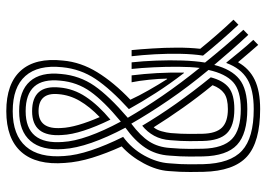

<svg xmlns="http://www.w3.org/2000/svg" viewBox="-140 -710 858 619"><g transform="rotate(-90 289.5 -400.0)"><path d="M247.8 9.2Q141.8 9.2 94.8 -33.2Q47.8 -75.8 45.5 -173.5Q45 -199.5 45 -216.2Q45 -233 45.6 -248.5Q46.2 -264 48 -285.5Q50.5 -324.2 72.9 -366.1Q95.2 -408 127.5 -437.2Q105.5 -485.5 91.1 -531.8Q76.8 -578 74.2 -620.2Q66.8 -712.2 109.6 -760.8Q152.5 -809.2 241 -809.2Q330 -809.2 372 -762.2Q414 -715.2 404.2 -626.2Q399.2 -569 366.6 -515.9Q334 -462.8 278 -409.2Q290.5 -381.8 308.8 -349.9Q327 -318 344.5 -290.5L346 -291.2Q345.8 -316.2 342.4 -349.1Q339 -382 334.2 -405.2H356.5Q361.5 -364.2 363.8 -323.6Q366 -283 365.5 -236.8L364.2 -236.2Q329.5 -281 300 -326.9Q270.5 -372.8 247.8 -414Q312.5 -473 344.9 -521.5Q377.2 -570 382.8 -629Q390.8 -706.8 354.6 -747.6Q318.5 -788.5 241 -788.5Q164.2 -788.5 127.2 -746Q90.2 -703.5 96.5 -622.5Q98.8 -584 114.8 -535.9Q130.8 -487.8 158.2 -432.5Q120.2 -404.8 97.9 -364.1Q75.5 -323.5 73 -284Q71.2 -262.8 70.5 -247.9Q69.8 -233 69.8 -216.5Q69.8 -200 70.2 -174.2Q72.5 -87 113.8 -49.2Q155 -11.5 247.8 -11.5Q310 -11.5 344.6 -32.4Q379.2 -53.2 396.2 -99.2L397.8 -99.8Q415.2 -78.5 433.5 -56Q451.8 -33.5 471 -12.8L454.8 3Q441.2 -12.2 427.1 -29Q413 -45.8 399.5 -61.5L398 -61Q378.5 -26 342.4 -8.4Q306.2 9.2 247.8 9.2ZM247.8 -32.2Q168 -32.2 132.5 -65.4Q97 -98.5 95.2 -174.8Q94.8 -200.8 94.8 -217.1Q94.8 -233.5 95.5 -248Q96.2 -262.5 97.8 -283Q100.5 -327 123.1 -361Q145.8 -395 187.8 -425.2Q156.8 -483.5 139.1 -534.4Q121.5 -585.2 119 -625Q113.8 -694.8 145 -731.2Q176.2 -767.8 241 -767.8Q306.5 -767.8 337.2 -733Q368 -698.2 361 -632.2Q355.8 -572.8 322.9 -525.2Q290 -477.8 219.8 -417.5Q250.8 -364 291 -305.4Q331.2 -246.8 380.5 -185.8Q384 -214.2 384.2 -254.1Q384.5 -294 382.5 -334.4Q380.5 -374.8 377.2 -405.2H398.5Q402.5 -368.8 404.1 -325.5Q405.8 -282.2 404.4 -241Q403 -199.8 397.8 -168.5Q422.5 -137.8 449.1 -106.5Q475.8 -75.2 503.5 -44.8L487.2 -29Q461.8 -56 437.5 -83.8Q413.2 -111.5 390.2 -138.8Q376 -83.2 344.2 -57.8Q312.5 -32.2 247.8 -32.2ZM207.5 -440Q273.8 -495 304.2 -538Q334.8 -581 339.5 -635.2Q350.8 -746.8 241 -746.8Q132.8 -746.8 141.8 -627.2Q143.8 -590.5 160.8 -542.9Q177.8 -495.2 207.5 -440ZM213.8 -473.5Q191.2 -519.8 178.4 -559.4Q165.5 -599 164.2 -629.8Q157.2 -726 241 -726Q326.2 -726 317.5 -638.2Q313.8 -592.2 287.1 -552.4Q260.5 -512.5 213.8 -473.5ZM222 -508Q255.8 -540.5 274.5 -572.9Q293.2 -605.2 296 -641.2Q302 -705.2 241 -705.2Q182 -705.2 186.8 -632Q187.8 -607.5 196.9 -576.1Q206 -544.8 222 -508ZM247.8 -53.2Q307.5 -53.2 334.8 -78Q362 -102.8 374 -157.2Q320 -222.2 276.8 -285.5Q233.5 -348.8 200.8 -406.2Q161.2 -376.5 143.1 -348.1Q125 -319.8 122.5 -281.5Q121 -261.8 120.2 -247.6Q119.5 -233.5 119.5 -217.4Q119.5 -201.2 120 -175.5Q121.8 -110 151.4 -81.6Q181 -53.2 247.8 -53.2ZM519.8 -60.8Q466.2 -118.2 420.2 -175Q425.2 -207 426 -247.8Q426.8 -288.5 424.5 -329.9Q422.2 -371.2 418.2 -405.2H438Q440.8 -377 443.2 -338.5Q445.8 -300 445.9 -259.2Q446 -218.5 442.2 -184Q464.2 -156.8 487.8 -129.9Q511.2 -103 536 -76.8ZM247.8 -74Q194 -74 170.1 -97.8Q146.2 -121.5 145 -176.2Q144.5 -201.8 144.5 -217.4Q144.5 -233 145.2 -246.9Q146 -260.8 147.5 -280.2Q149.5 -310 161.8 -332.4Q174 -354.8 194.2 -371Q257.5 -264 350.2 -150Q339.8 -110 317.1 -92Q294.5 -74 247.8 -74ZM247.8 -94.8Q281.8 -94.8 298.6 -106.9Q315.5 -119 324.8 -144.2Q286.5 -191 252.4 -239.2Q218.2 -287.5 189.2 -334Q181 -325.2 176.4 -308.9Q171.8 -292.5 170.5 -278.8Q169 -259.5 168.4 -246.1Q167.8 -232.8 167.8 -217.4Q167.8 -202 168.2 -177Q169.2 -133 188.1 -113.9Q207 -94.8 247.8 -94.8Z"/></g></svg>

Font: Big Shoulders Inline Display ExtraBold
Style: Regular
Weight: 800
Designer: Patric King
Foundry: XO Type Co
Version: Version 1.000